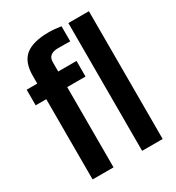

<svg xmlns="http://www.w3.org/2000/svg" viewBox="-192 -925 952 1041"><g transform="rotate(-30 284.5 -405.0)"><path d="M80.2 0V-502.4H13.8V-600H80.2V-646.6Q79.7 -734.3 126.8 -772.3Q173.9 -810.2 273.4 -810.2Q290.5 -810.2 310.9 -808.3Q331.3 -806.4 349.6 -803.5V-709.2Q331.6 -709.5 312.5 -709.7Q293.3 -710 273.8 -710Q242.7 -710 226.7 -697.1Q210.8 -684.1 211.3 -656.6V-600H325.9V-502.4H211.3V0ZM390.3 0V-800H518.9V0Z"/></g></svg>

Font: Big Shoulders Text SC Thin
Style: Regular
Weight: 100
Designer: Patric King
Foundry: XO Type Co
Version: Version 2.002